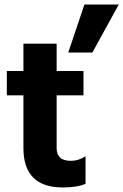

<svg xmlns="http://www.w3.org/2000/svg" viewBox="-20 -819 542 844"><path d="M386 -588H280L351 -799H502ZM256 5Q83 5 83 -168V-400H10V-507H83V-627H229V-507H347V-400H229V-167Q229 -140 244.5 -126Q260 -112 292.5 -112Q325 -112 356 -132V-11Q319 5 256 5Z"/></svg>

Font: Hind Madurai
Style: Bold
Weight: 700
Designer: Jyotish Sonowal
Foundry: Indian Type Foundry
Version: Version 0.702;PS 1.0;hotconv 1.0.81;makeotf.lib2.5.63406